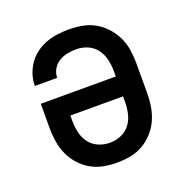

<svg xmlns="http://www.w3.org/2000/svg" viewBox="-102 -623 704 726"><g transform="rotate(-20 250.0 -260.0)"><path d="M250 8Q223 8 196 3Q169 -2 145.5 -15.5Q122 -29 103.5 -49.5Q85 -70 74 -94.5Q63 -119 58.5 -146Q54 -173 54 -200V-300H356V-320Q356 -344 351 -367Q346 -390 332 -409.5Q318 -429 296 -438.5Q274 -448 250 -448Q232 -448 214 -444.5Q196 -441 180.5 -431.5Q165 -422 155.5 -406Q146 -390 146 -371H56Q56 -395 63.5 -417.5Q71 -440 84.5 -459Q98 -478 117 -492Q136 -506 158 -514Q180 -522 203.5 -525Q227 -528 250 -528Q277 -528 304 -523Q331 -518 354.5 -504.5Q378 -491 396.5 -470.5Q415 -450 426.5 -425.5Q438 -401 442 -374Q446 -347 446 -320V-200Q446 -173 441.5 -146Q437 -119 426 -94.5Q415 -70 396.5 -49.5Q378 -29 354.5 -15.5Q331 -2 304 3Q277 8 250 8ZM250 -72Q274 -72 296 -81.5Q318 -91 332 -110Q346 -129 351 -152.5Q356 -176 356 -200V-220H144V-200Q144 -176 149 -152.5Q154 -129 168 -110Q182 -91 204 -81.5Q226 -72 250 -72Z"/></g></svg>

Font: Iosevka Custom Medium
Style: Regular
Weight: 500
Monospace: yes
Designer: Belleve Invis
Foundry: Belleve Invis
Version: Version 32.5.0; ttfautohint (v1.8.4)